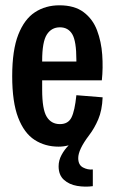

<svg xmlns="http://www.w3.org/2000/svg" viewBox="-20 -541 435 724"><path d="M330 161Q301 165 271 160Q241 155 221 137Q201 119 201 86Q201 64 212 43.5Q223 23 239 7Q220 12 201 12Q150 12 110.5 -13.5Q71 -39 48.5 -97.5Q26 -156 26 -254Q26 -352 49 -410.5Q72 -469 112 -495Q152 -521 204 -521Q261 -521 295.5 -495Q330 -469 346 -426.5Q362 -384 365.5 -334.5Q369 -285 364 -238H139V-202Q139 -129 156 -101Q173 -73 206 -73Q237 -73 249.5 -98Q262 -123 268 -182L367 -174Q365 -125 350.5 -91Q336 -57 316 -31Q275 23 275 55Q275 81 293 90.5Q311 100 330 98ZM139 -312V-309H268V-315Q268 -386 252.5 -412Q237 -438 206 -438Q174 -438 156.5 -410.5Q139 -383 139 -312Z"/></svg>

Font: Special Gothic Condensed One
Style: Regular
Weight: 400
Designer: Alistair McCready
Foundry: Monolith
Version: Version 1.010; ttfautohint (v1.8.4.7-5d5b)